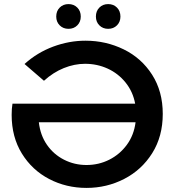

<svg xmlns="http://www.w3.org/2000/svg" viewBox="-20 -909 862 939"><path d="M776 -352Q776 -242 724.5 -160Q673 -78 587.5 -34Q502 10 403 10Q304 10 220.5 -33.5Q137 -77 87 -158Q37 -239 37 -347Q37 -378 41 -402H641Q630 -461 594 -505.5Q558 -550 506.5 -573.5Q455 -597 396 -597Q344 -597 292 -576Q240 -555 195 -514L100 -596Q162 -652 240 -681Q318 -710 398 -710Q498 -710 585 -667.5Q672 -625 724 -543.5Q776 -462 776 -352ZM643 -311H170Q177 -248 209.5 -201Q242 -154 293 -128Q344 -102 403 -102Q463 -102 514.5 -128Q566 -154 600.5 -201Q635 -248 643 -311ZM255 -828Q255 -855 272 -872Q289 -889 315 -889Q341 -889 358 -872Q375 -855 375 -828Q375 -802 358 -785Q341 -768 315 -768Q289 -768 272 -785Q255 -802 255 -828ZM449 -828Q449 -855 466 -872Q483 -889 509 -889Q535 -889 552 -872Q569 -855 569 -828Q569 -802 552 -785Q535 -768 509 -768Q483 -768 466 -785Q449 -802 449 -828Z"/></svg>

Font: CMG Sans SemiBold
Style: Regular
Weight: 600
Designer: Julieta Ulanovsky
Foundry: Julieta Ulanovsky
Version: Version 7.200